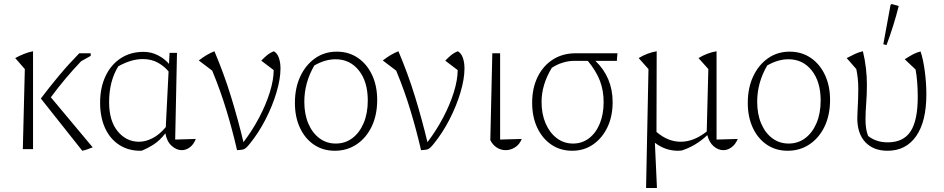

<svg xmlns="http://www.w3.org/2000/svg" viewBox="-20 -745 4714 959"><path d="M94 0 104 -400 56 -455Q76 -466 99.5 -475.5Q123 -485 145 -489V0ZM391 8 184 -253Q227 -310 275 -367.5Q323 -425 376 -479H433V-466L385 -439Q345 -397 307.5 -352.5Q270 -308 234 -259L443 -9Q430 -4 417.5 0.5Q405 5 391 8Z M687 8Q684 8 680 8Q620 8 574.5 -22Q529 -52 504.5 -106Q480 -160 480 -232Q480 -307 507 -364.5Q534 -422 583 -454Q632 -486 697 -486Q736 -486 769.5 -468.5Q803 -451 824 -426L827 -481H864L855 -48L958 -51Q947 -23 928 -9Q909 5 888 5Q861 5 837 -17Q813 -39 806 -79Q778 -43 747.5 -23.5Q717 -4 687 8ZM525 -235Q525 -141 568 -89Q611 -37 675 -37Q706 -37 740.5 -54Q775 -71 808 -110L822 -388Q802 -413 769.5 -431.5Q737 -450 693 -450Q636 -450 571 -414Q525 -340 525 -235Z M1164 5Q1141 -95 1111 -194Q1081 -293 1040 -392L973 -443Q992 -458 1011.5 -469.5Q1031 -481 1051 -489Q1099 -376 1134 -262Q1169 -148 1196 -35Q1239 -91 1273.5 -156Q1308 -221 1327.5 -283.5Q1347 -346 1347 -395L1285 -442Q1298 -456 1313 -468.5Q1328 -481 1348 -489Q1365 -479 1373 -456Q1381 -433 1381 -403Q1381 -351 1361 -283.5Q1341 -216 1306 -148Q1271 -80 1226 -25Q1209 -4 1199 0Q1189 4 1164 5Z M1652 8Q1593 8 1548 -22.5Q1503 -53 1478 -107Q1453 -161 1453 -231Q1453 -306 1480 -363.5Q1507 -421 1554 -454Q1601 -487 1662 -487Q1722 -487 1767.5 -456Q1813 -425 1838.5 -370.5Q1864 -316 1864 -246Q1864 -171 1837 -114Q1810 -57 1762 -24.5Q1714 8 1652 8ZM1657 -28Q1704 -28 1740 -55Q1776 -82 1796.5 -130.5Q1817 -179 1817 -243Q1817 -337 1772.5 -393Q1728 -449 1656 -449Q1604 -449 1550 -418Q1500 -332 1500 -237Q1500 -175 1520 -128Q1540 -81 1575.5 -54.5Q1611 -28 1657 -28Z M2083 5Q2060 -95 2030 -194Q2000 -293 1959 -392L1892 -443Q1911 -458 1930.5 -469.5Q1950 -481 1970 -489Q2018 -376 2053 -262Q2088 -148 2115 -35Q2158 -91 2192.5 -156Q2227 -221 2246.5 -283.5Q2266 -346 2266 -395L2204 -442Q2217 -456 2232 -468.5Q2247 -481 2267 -489Q2284 -479 2292 -456Q2300 -433 2300 -403Q2300 -351 2280 -283.5Q2260 -216 2225 -148Q2190 -80 2145 -25Q2128 -4 2118 0Q2108 4 2083 5Z M2429 -45 2439 -479H2478V-48L2586 -51Q2575 -23 2552.5 -9Q2530 5 2506 5Q2482 5 2461.5 -8Q2441 -21 2429 -45Z M3040 -235Q3040 -164 3014 -109.5Q2988 -55 2942.5 -23.5Q2897 8 2838 8Q2779 8 2734 -22.5Q2689 -53 2663.5 -107Q2638 -161 2638 -232Q2638 -305 2665.5 -361Q2693 -417 2742 -448Q2791 -479 2856 -479H3064L3061 -441H2954Q3040 -358 3040 -235ZM2846 -441Q2819 -441 2789 -431.5Q2759 -422 2736 -406Q2685 -322 2685 -236Q2685 -175 2705.5 -128Q2726 -81 2761.5 -54.5Q2797 -28 2842 -28Q2887 -28 2921.5 -54Q2956 -80 2975.5 -127Q2995 -174 2995 -235Q2995 -293 2976.5 -341.5Q2958 -390 2916 -441Z M3207 194 3219 -400 3170 -455Q3213 -481 3260 -489L3259 -86Q3316 -37 3380 -37Q3445 -37 3510 -88L3518 -400L3469 -455Q3512 -481 3559 -489V-48L3665 -51Q3653 -23 3633.5 -9Q3614 5 3593 5Q3567 5 3544.5 -14.5Q3522 -34 3513 -70Q3483 -42 3451 -23Q3419 -4 3384 7Q3380 7 3375.5 7.5Q3371 8 3366 8Q3303 8 3251 -32L3261 186V194Z M3914 8Q3855 8 3810 -22.5Q3765 -53 3740 -107Q3715 -161 3715 -231Q3715 -306 3742 -363.5Q3769 -421 3816 -454Q3863 -487 3924 -487Q3984 -487 4029.5 -456Q4075 -425 4100.5 -370.5Q4126 -316 4126 -246Q4126 -171 4099 -114Q4072 -57 4024 -24.5Q3976 8 3914 8ZM3919 -28Q3966 -28 4002 -55Q4038 -82 4058.5 -130.5Q4079 -179 4079 -243Q4079 -337 4034.5 -393Q3990 -449 3918 -449Q3866 -449 3812 -418Q3762 -332 3762 -237Q3762 -175 3782 -128Q3802 -81 3837.5 -54.5Q3873 -28 3919 -28Z M4413 8Q4343 8 4302.5 -34.5Q4262 -77 4262 -155Q4262 -170 4263.5 -195.5Q4265 -221 4266 -249.5Q4267 -278 4267 -301Q4267 -353 4257 -400L4209 -455Q4236 -469 4252.5 -476.5Q4269 -484 4290 -489Q4300 -448 4305 -405.5Q4310 -363 4310 -323Q4310 -273 4306.5 -229Q4303 -185 4303 -149Q4303 -124 4306 -104Q4309 -84 4316 -66Q4356 -34 4414 -34Q4492 -34 4528 -88.5Q4564 -143 4564 -262Q4564 -298 4561 -336Q4558 -374 4553 -398L4499 -449Q4524 -465 4541 -474Q4558 -483 4578 -488Q4591 -450 4599 -390.5Q4607 -331 4607 -274Q4607 -138 4556 -65Q4505 8 4413 8ZM4408 -520 4392 -524 4428 -720 4433 -725 4469 -715Q4444 -616 4408 -520Z"/></svg>

Font: Piazzolla ExtraLight
Style: Regular
Weight: 200
Designer: Juan Pablo del Peral
Foundry: Huerta Tipografica
Version: Version 1.330